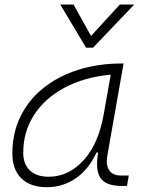

<svg xmlns="http://www.w3.org/2000/svg" viewBox="-20 -796 626 827"><path d="M181.6 10.3Q110.8 10.3 72 -27.8Q33.2 -65.9 33.2 -135.3Q33.2 -223.1 68.4 -294.7Q103.5 -366.2 167 -417Q230.5 -467.8 316.4 -495.1Q402.3 -522.5 503.4 -522.5H512.2L442.4 -126Q435.1 -85.4 450.4 -62.7Q465.8 -40 500.5 -40H534.7L526.9 4.9H503.9Q436 4.9 412.8 -29.5Q389.6 -64 402.8 -138.7H395.5Q362.3 -66.9 306.9 -28.3Q251.5 10.3 181.6 10.3ZM189 -34.7Q274.9 -34.7 339.8 -105.5Q404.8 -176.3 427.2 -306.2L457 -474.6Q341.8 -463.4 257.3 -418Q172.9 -372.6 126.5 -300.5Q80.1 -228.5 80.1 -137.7Q80.1 -88.9 108.9 -61.8Q137.7 -34.7 189 -34.7ZM350.6 -590.8 239.7 -776.4H296.9L372.1 -641.1L496.1 -776.4H558.1L380.9 -590.8Z"/></svg>

Font: Cascadia Code ExtraLight
Style: Italic
Weight: 200
Italic angle: -10°
Monospace: yes
Designer: Aaron Bell
Foundry: Saja Typeworks
Version: Version 2404.023; ttfautohint (v1.8.4)